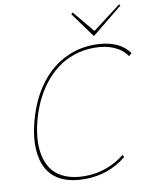

<svg xmlns="http://www.w3.org/2000/svg" viewBox="-109 -1127 986 1219"><g transform="rotate(-10 384.0 -517.5)"><path d="M768.1 -726.1 749 -710Q720.7 -753.4 667 -777.1Q613.3 -800.8 539.1 -800.8Q469.7 -800.8 408.2 -779.5Q346.7 -758.3 298.8 -721.4Q251 -684.6 211.9 -633.5Q172.9 -582.5 146.2 -523.7Q119.6 -464.8 103 -398.9Q86.9 -333 84.7 -276.1Q82.5 -219.2 96.2 -169.4Q109.9 -119.6 139.6 -84.5Q169.4 -49.3 220.9 -29.1Q272.5 -8.8 342.8 -8.8Q415 -8.8 481.2 -32.7Q547.4 -56.6 598.1 -99.1L607.9 -85Q492.2 9.8 337.9 9.8Q251 9.8 190.4 -18.8Q129.9 -47.4 99.6 -100.6Q69.3 -153.8 64.5 -229.7Q59.6 -305.7 84 -399.9Q107.4 -494.1 150.1 -571.8Q192.9 -649.4 251.2 -704.3Q309.6 -759.3 384.5 -789.6Q459.5 -819.8 543.9 -819.8Q701.7 -819.8 768.1 -726.1ZM744.1 -1044.9 751 -1036.1 551.8 -874 434.1 -1036.1 444.8 -1044.9 561 -905.8Z"/></g></svg>

Font: Sinkin Sans 100 Thin Italic
Style: Regular
Weight: 100
Italic angle: -112°
Designer: Keith Bates
Foundry: K-Type
Version: Sinkin Sans (version 1.0)  by Keith Bates   •   © 2014   www